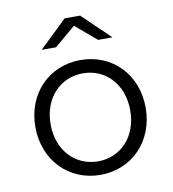

<svg xmlns="http://www.w3.org/2000/svg" viewBox="-82 -803 796 881"><g transform="rotate(-10 315.5 -363.0)"><path d="M316 5C463 5 573 -107 573 -263C573 -419 463 -530 316 -530C169 -530 59 -419 59 -263C59 -107 169 5 316 5ZM316 -58C211 -58 130 -140 130 -263C130 -386 211 -468 316 -468C421 -468 501 -386 501 -263C501 -140 421 -58 316 -58ZM149 -607H216L314 -690L412 -607H479L350 -731H278Z"/></g></svg>

Font: Chess Sans
Style: Regular
Weight: 400
Designer: Wolf Bōese
Foundry: Wolf Bōese
Version: Version 7.223;Glyphs 3.3 (3306)